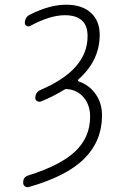

<svg xmlns="http://www.w3.org/2000/svg" viewBox="-20 -550 540 804"><path d="M98.6 184.6Q233.4 142.6 295.4 83.5Q357.4 24.4 357.4 -61.5Q357.4 -108.4 332 -140.1Q306.6 -171.9 263.7 -176.8Q255.9 -178.7 248 -173.8Q200.2 -144.5 151.4 -125Q143.6 -122.1 135.7 -126.5Q127.9 -130.9 127.9 -139.6Q127.9 -164.1 150.4 -173.8Q347.7 -257.8 346.7 -399.4Q346.7 -486.3 251 -486.3Q189.5 -486.3 106.4 -441.4Q98.6 -437.5 91.3 -441.4Q84 -445.3 84 -453.1Q84 -478.5 106.4 -489.3Q188.5 -530.3 256.8 -530.3Q323.2 -530.3 360.4 -496.6Q397.5 -462.9 397.5 -404.3Q397.5 -295.9 307.6 -216.8Q305.7 -214.8 306.6 -212.4Q307.6 -210 309.6 -209Q353.5 -194.3 380.4 -156.2Q407.2 -118.2 407.2 -66.4Q407.2 40 333 114.3Q258.8 188.5 99.6 233.4Q90.8 235.4 84 230Q77.1 224.6 77.1 215.8Q76.2 191.4 98.6 184.6Z"/></svg>

Font: Rounded-X Mgen+ 1m light
Style: Regular
Weight: 200
Designer: [Source Han Sans]
Ryoko NISHIZUKA  (kana & ideographs); Paul D. Hunt (Latin, Greek & Cyrillic); Wenlong ZHANG  (bopomofo
Version: Version 1.059.20150602